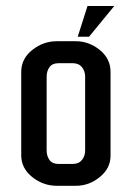

<svg xmlns="http://www.w3.org/2000/svg" viewBox="-20 -613 395 631"><path d="M355.5 -593.3 272.5 -492.2H235.4L267.6 -593.3ZM343.3 -102.5Q343.8 -60.5 308.6 -31.7Q273.4 -2.4 229.5 -2.4H166.5Q122.1 -2.4 85.9 -31.2Q49.8 -60.1 49.8 -102.5V-377Q49.8 -419.9 85.9 -448.7Q122.1 -477.5 166.5 -477.5H229.5Q272.5 -477.5 308.1 -448.7Q343.3 -419.9 343.3 -377ZM259.8 -118.7V-360.8Q259.8 -379.4 249.3 -392.3Q238.8 -405.3 218.8 -405.3H172.4Q151.9 -405.3 142.6 -392.3Q133.3 -379.4 133.3 -360.8V-118.7Q133.3 -100.1 142.6 -87.2Q151.9 -74.2 172.4 -74.2H218.8Q238.8 -74.2 249.3 -87.2Q259.8 -100.1 259.8 -118.7Z"/></svg>

Font: Uroob
Style: Regular
Weight: 400
Designer: Hussain K H
Foundry: Swanthanthra Malayalam Computing(http://smc.org.in)
Version: Version 2.0.0+20200101